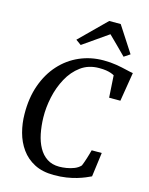

<svg xmlns="http://www.w3.org/2000/svg" viewBox="-143 -1083 914 1179"><g transform="rotate(15 313.5 -493.0)"><path d="M316.9 8Q243.9 8 192.7 -18.7Q141.4 -45.4 109.2 -90.6Q76.9 -135.8 61.9 -192.2Q46.8 -248.7 46.5 -307.9Q45.1 -409.7 74.2 -491.6Q103.2 -573.5 155.9 -631.5Q208.6 -689.6 279.2 -720.4Q349.8 -751.3 431.6 -751.3Q475.8 -751.3 513.4 -745Q550.9 -738.6 579.1 -731.6Q607.3 -724.6 623.9 -722.3L593.9 -538.7H522.4L513.7 -678.9Q504.3 -684.2 491.6 -688.6Q479 -693 461 -695.9Q443 -698.7 416.7 -698.7Q349.8 -698.7 301.3 -663.2Q252.8 -627.7 221.7 -570.4Q190.6 -513.2 176.3 -446.2Q162 -379.3 163.5 -316.5Q164.8 -262.9 174.5 -214.7Q184.3 -166.5 204.8 -129.5Q225.2 -92.6 257.4 -71.4Q289.5 -50.1 335.3 -50.1Q355.6 -50.1 381 -54.1Q406.4 -58.1 430.1 -67.6Q453.8 -77.2 468.7 -93.8Q473.5 -105.1 477.9 -117.8Q482.4 -130.5 486.7 -144Q490.9 -157.5 495 -171.5Q499 -185.4 502.5 -199H566.5L546.2 -45.1Q532.2 -38.2 510.8 -29.3Q489.3 -20.3 460.7 -11.8Q432.2 -3.3 396.2 2.4Q360.2 8 316.9 8ZM235.9 -830.6 401 -993.9H474.2L580.6 -829.9L542.8 -804.7Q514.8 -832.8 486.4 -861.2Q458 -889.5 429.4 -917.3Q389.4 -889.5 349.7 -861.7Q310 -833.9 269.9 -806.1Z"/></g></svg>

Font: Merriweather 7pt Light
Style: Italic
Weight: 300
Italic angle: -7.8°
Designer: Eben Sorkin
Foundry: Eben Sorkin
Version: Version 2.200;gftools[0.9.31]